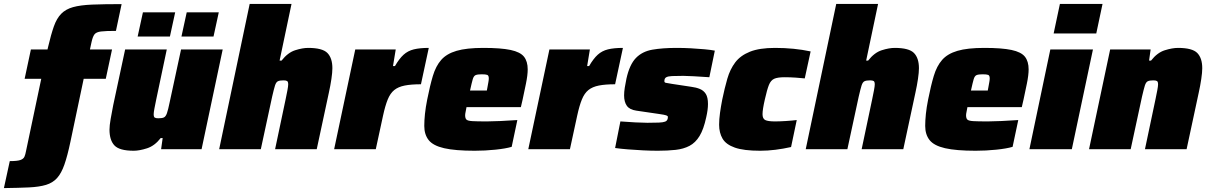

<svg xmlns="http://www.w3.org/2000/svg" viewBox="-80 -763 6184 982"><path d="M-60 199 -30 61Q8 61 24 55.5Q40 50 45 38.5Q50 27 53 10L131 -360H46L78 -510H163L166 -523Q181 -587 195.5 -628Q210 -669 233 -692.5Q256 -716 293.5 -726.5Q331 -737 391.5 -739.5Q452 -742 542 -742L513 -605Q461 -605 436.5 -602Q412 -599 403 -587Q394 -575 388 -547L380 -510H493L461 -360H348L280 -37Q265 34 249.5 78.5Q234 123 212 147.5Q190 172 155.5 182.5Q121 193 68.5 195.5Q16 198 -60 199Z M604 8Q531 8 505.5 -19Q480 -46 480 -100Q480 -121 486 -155Q492 -189 499 -225L560 -510H773L719 -254Q714 -230 710 -209Q706 -188 706 -179Q706 -165 711.5 -161.5Q717 -158 730 -158Q749 -158 758.5 -162.5Q768 -167 774 -184.5Q780 -202 788 -241L846 -510H1059L951 0H744L752 -57H742Q711 -17 672 -4.5Q633 8 604 8ZM848 -576 875 -700H1039L1012 -576ZM624 -576 651 -700H816L789 -576Z M1041 0 1197 -743H1411L1350 -453H1360Q1392 -494 1429.5 -506Q1467 -518 1496 -518Q1569 -518 1594.5 -492Q1620 -466 1620 -414Q1620 -393 1615 -359Q1610 -325 1602 -289L1540 0H1327L1381 -256Q1386 -280 1390 -301Q1394 -322 1394 -331Q1394 -345 1388.5 -348.5Q1383 -352 1370 -352Q1351 -352 1341.5 -347.5Q1332 -343 1326.5 -325.5Q1321 -308 1312 -269L1254 0Z M1629 0 1737 -510H1944L1930 -425H1940Q1962 -463 1984 -483Q2006 -503 2036.5 -510.5Q2067 -518 2113 -518L2073 -332Q2023 -332 1990 -325.5Q1957 -319 1936.5 -302.5Q1916 -286 1903 -254Q1890 -222 1879 -171L1842 0Z M2348 8Q2248 8 2191.5 -5Q2135 -18 2112.5 -46.5Q2090 -75 2090 -119Q2090 -147 2093.5 -180.5Q2097 -214 2105 -254Q2119 -325 2134 -375Q2149 -425 2176.5 -456.5Q2204 -488 2255 -503Q2306 -518 2392 -518Q2482 -518 2531.5 -507.5Q2581 -497 2600 -473Q2619 -449 2619 -408Q2619 -379 2610 -335Q2601 -291 2593 -254L2584 -215H2306Q2305 -208 2302 -194Q2299 -180 2299 -174Q2299 -158 2305.5 -151.5Q2312 -145 2335.5 -143.5Q2359 -142 2410 -142Q2436 -142 2479.5 -144Q2523 -146 2566 -149L2537 -12Q2507 -3 2454 2.5Q2401 8 2348 8ZM2324 -300H2410L2413 -316Q2416 -333 2418 -343.5Q2420 -354 2420 -362Q2420 -377 2412 -380Q2404 -383 2384 -383Q2363 -383 2353 -379Q2343 -375 2338 -358Q2333 -341 2324 -300Z M2622 0 2730 -510H2937L2923 -425H2933Q2955 -463 2977 -483Q2999 -503 3029.5 -510.5Q3060 -518 3106 -518L3066 -332Q3016 -332 2983 -325.5Q2950 -319 2929.5 -302.5Q2909 -286 2896 -254Q2883 -222 2872 -171L2835 0Z M3284 8Q3249 8 3209 6Q3169 4 3131.5 1Q3094 -2 3066 -6L3093 -142Q3131 -139 3169.5 -137Q3208 -135 3231 -135Q3268 -135 3290 -136Q3312 -137 3322 -141Q3336 -146 3336 -165Q3336 -170 3327.5 -173Q3319 -176 3291 -180L3175 -197Q3140 -202 3126 -222Q3112 -242 3112 -275Q3112 -293 3115.5 -315Q3119 -337 3124 -361Q3140 -433 3172.5 -466.5Q3205 -500 3257 -509Q3309 -518 3381 -518Q3417 -518 3454 -516Q3491 -514 3523.5 -511Q3556 -508 3576 -504L3548 -368Q3506 -371 3468.5 -373Q3431 -375 3415 -375Q3378 -375 3357.5 -374Q3337 -373 3328 -368Q3318 -363 3318 -348Q3318 -341 3325 -339.5Q3332 -338 3357 -334L3456 -319Q3480 -316 3499.5 -308Q3519 -300 3530 -282.5Q3541 -265 3541 -231Q3541 -202 3532 -163Q3519 -102 3498 -67.5Q3477 -33 3446.5 -17Q3416 -1 3375.5 3.5Q3335 8 3284 8Z M3808 8Q3724 8 3678.5 -8Q3633 -24 3615.5 -54Q3598 -84 3598 -125Q3598 -153 3602.5 -185.5Q3607 -218 3614 -254Q3626 -312 3640 -360.5Q3654 -409 3680.5 -444Q3707 -479 3755.5 -498.5Q3804 -518 3884 -518Q3982 -518 4066 -500L4036 -362Q4019 -364 3989.5 -366Q3960 -368 3933 -368Q3897 -368 3879.5 -360Q3862 -352 3852.5 -328Q3843 -304 3832 -255Q3820 -203 3820 -179Q3820 -156 3834 -149Q3848 -142 3884 -142Q3907 -142 3938.5 -144Q3970 -146 3995 -149L3966 -11Q3926 -2 3886 3Q3846 8 3808 8Z M4041 0 4197 -743H4411L4350 -453H4360Q4392 -494 4429.5 -506Q4467 -518 4496 -518Q4569 -518 4594.5 -492Q4620 -466 4620 -414Q4620 -393 4615 -359Q4610 -325 4602 -289L4540 0H4327L4381 -256Q4386 -280 4390 -301Q4394 -322 4394 -331Q4394 -345 4388.5 -348.5Q4383 -352 4370 -352Q4351 -352 4341.5 -347.5Q4332 -343 4326.5 -325.5Q4321 -308 4312 -269L4254 0Z M4910 8Q4810 8 4753.5 -5Q4697 -18 4674.5 -46.5Q4652 -75 4652 -119Q4652 -147 4655.5 -180.5Q4659 -214 4667 -254Q4681 -325 4696 -375Q4711 -425 4738.5 -456.5Q4766 -488 4817 -503Q4868 -518 4954 -518Q5044 -518 5093.5 -507.5Q5143 -497 5162 -473Q5181 -449 5181 -408Q5181 -379 5172 -335Q5163 -291 5155 -254L5146 -215H4868Q4867 -208 4864 -194Q4861 -180 4861 -174Q4861 -158 4867.5 -151.5Q4874 -145 4897.5 -143.5Q4921 -142 4972 -142Q4998 -142 5041.5 -144Q5085 -146 5128 -149L5099 -12Q5069 -3 5016 2.5Q4963 8 4910 8ZM4886 -300H4972L4975 -316Q4978 -333 4980 -343.5Q4982 -354 4982 -362Q4982 -377 4974 -380Q4966 -383 4946 -383Q4925 -383 4915 -379Q4905 -375 4900 -358Q4895 -341 4886 -300Z M5309 -592 5341 -743H5559L5527 -592ZM5185 0 5292 -510H5510L5402 0Z M5490 0 5598 -510H5805L5797 -453H5807Q5839 -494 5877.5 -506Q5916 -518 5945 -518Q6018 -518 6043.5 -492Q6069 -466 6069 -414Q6069 -393 6064 -359Q6059 -325 6051 -289L5989 0H5776L5830 -256Q5835 -280 5839 -301Q5843 -322 5843 -331Q5843 -345 5837.5 -348.5Q5832 -352 5819 -352Q5800 -352 5790.5 -347.5Q5781 -343 5775.5 -325.5Q5770 -308 5761 -269L5703 0Z"/></svg>

Font: Saira Black
Style: Italic
Weight: 900
Italic angle: -12°
Designer: Hector Gatti with collaboration of the Omnibus-Type team
Foundry: Omnibus-Type
Version: Version 1.100; ttfautohint (v1.8.3)